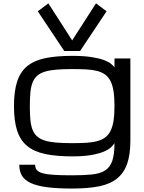

<svg xmlns="http://www.w3.org/2000/svg" viewBox="-20 -908 852 1134"><path d="M406.2 -669.4 265.6 -888.2 203.1 -841.3 359.4 -606.9H453.1L609.4 -841.3L546.9 -888.2ZM406.2 -500Q351.6 -500 311.8 -496.6Q272 -493.2 244.1 -484.4Q216.3 -475.6 199 -460Q181.6 -444.3 172.1 -419.9Q162.6 -395.5 159.4 -361.1Q156.2 -326.7 156.2 -280.3Q156.2 -234.4 159.4 -200.4Q162.6 -166.5 172.1 -142.3Q181.6 -118.2 199 -102.5Q216.3 -86.9 244.1 -78.1Q272 -69.3 311.8 -65.9Q351.6 -62.5 406.2 -62.5Q453.1 -62.5 489.7 -64.7Q526.4 -66.9 554.2 -74.5Q582 -82 601.3 -96.4Q620.6 -110.8 632.8 -135Q645 -159.2 650.6 -195.1Q656.2 -231 656.2 -281.7Q656.2 -332.5 650.6 -368.7Q645 -404.8 632.8 -429Q620.6 -453.1 601.3 -467.3Q582 -481.4 554.2 -488.8Q526.4 -496.1 489.7 -498Q453.1 -500 406.2 -500ZM750 -78.1Q750 3.9 731.4 58.1Q712.9 112.3 671.9 145.8Q630.9 179.2 565.4 192.4Q500 205.6 406.2 205.6Q318.4 205.6 258.5 197.8Q198.7 189.9 162.1 173.1Q125.5 156.2 109.6 129.6Q93.8 103 93.8 64.9H187.5Q187.5 84 197.5 96.2Q207.5 108.4 232.4 115.2Q257.3 122.1 299.6 124.8Q341.8 127.4 406.2 127.4Q476.6 127.4 524.4 122.3Q572.3 117.2 601.6 98.1Q630.9 79.1 643.6 40.5Q656.2 2 656.2 -62.5Q649.4 -50.8 634.5 -37.1Q619.6 -23.4 591.1 -11.7Q562.5 0 517.6 7.8Q472.7 15.6 406.2 15.6Q312.5 15.6 247.1 1.7Q181.6 -12.2 140.6 -45.9Q99.6 -79.6 81.1 -136.7Q62.5 -193.8 62.5 -280.3Q62.5 -368.2 81.1 -425.8Q99.6 -483.4 140.6 -517.1Q181.6 -550.8 247.1 -564.5Q312.5 -578.1 406.2 -578.1Q472.7 -578.1 517.6 -571.3Q562.5 -564.5 591.1 -554.2Q619.6 -543.9 634.5 -532Q649.4 -520 656.2 -510.3V-562.5H750Z"/></svg>

Font: Michroma
Style: Regular
Weight: 400
Version: Version 1.000